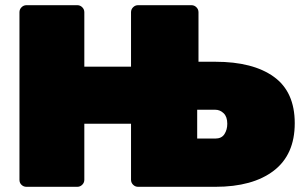

<svg xmlns="http://www.w3.org/2000/svg" viewBox="-20 -720 1175 740"><path d="M485 -27V-243H305V-27Q305 -16 297 -8Q289 0 278 0H82Q71 0 63 -7.5Q55 -15 55 -27V-673Q55 -684 63 -692Q71 -700 82 -700H278Q289 -700 297 -692Q305 -684 305 -673V-463H485V-673Q485 -684 493 -692Q501 -700 512 -700H718Q729 -700 737 -692Q745 -684 745 -673V-482H810Q955 -482 1035.5 -424Q1116 -366 1116 -245Q1116 -124 1035 -62Q954 0 810 0H512Q501 0 493 -8Q485 -16 485 -27ZM810 -186Q834 -186 845 -203Q856 -220 856 -243Q856 -270 842 -283.5Q828 -297 810 -297H740V-186Z"/></svg>

Font: Rubik
Style: Regular
Weight: 900
Designer: Hubert & Fischer
Foundry: Hubert & Fischer
Version: Version 1.100